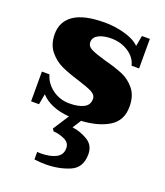

<svg xmlns="http://www.w3.org/2000/svg" viewBox="-137 -574 804 934"><g transform="rotate(20 264.5 -106.5)"><path d="M299 9 271 53Q312 58 350 80.5Q388 103 388 150Q388 220 332.5 243.5Q277 267 208 267Q177 267 150 263V224Q155 225 166 225Q216 225 246.5 209.5Q277 194 277 159Q277 130 247.5 117Q218 104 191 103L183 91L236 9Q138 1 89 -52L79 3H38V-151H77Q89 -108 127.5 -79.5Q166 -51 216 -51Q262 -51 289.5 -65Q317 -79 317 -110Q317 -131 294.5 -143Q272 -155 221 -171Q164 -188 126.5 -205.5Q89 -223 61.5 -257Q34 -291 34 -345Q34 -409 85.5 -444.5Q137 -480 246 -480Q297 -480 348 -466Q399 -452 426 -425L436 -480H477V-327H438Q429 -367 390 -392.5Q351 -418 301 -418Q260 -418 235 -404.5Q210 -391 210 -367Q210 -345 233 -333.5Q256 -322 308 -307Q366 -292 404 -276Q442 -260 469.5 -226Q497 -192 497 -136Q497 -64 442 -30Q387 4 299 9Z"/></g></svg>

Font: Taviraj Bold
Style: Regular
Weight: 700
Designer: Katatrad Team
Foundry: CadsonDemak
Version: Version 1.030